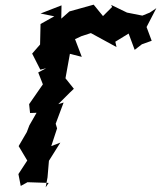

<svg xmlns="http://www.w3.org/2000/svg" viewBox="-20 -767 691 824"><path d="M631 -592 609 -651 651 -732 623 -713 591 -700 525 -713 457 -746 461 -737 422 -698 382 -747 278 -718 243 -687 244 -744 154 -709 213 -697 154 -664 152 -576 118 -537 153 -468 178 -474 144 -456 164 -405 105 -320 109 -282 137 -283 106 -229 95 -200 60 -140 97 -78 59 -20 69 31 98 15 189 18 176 37 184 -6 190 -77 239 -155 200 -140 225 -216 219 -236 253 -327 230 -320C253 -342 274 -365 297 -386L261 -431L280 -536L331 -523L302 -599L330 -612L370 -625L480 -565L475 -588L532 -623L558 -553L589 -577Z"/></svg>

Font: Asimov Aggro
Style: It
Weight: 500
Designer: Google
Version: Version 2.000980; 2014